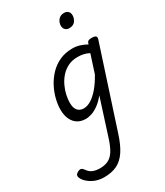

<svg xmlns="http://www.w3.org/2000/svg" viewBox="-404 -912 1304 1517"><g transform="rotate(-30 247.5 -153.0)"><path d="M76 489Q20 489 -25.5 464.5Q-71 440 -93 405Q-104 387 -103 372.5Q-102 358 -81 347Q-64 337 -51.5 340Q-39 343 -28 359Q-7 390 21 400.5Q49 411 83 411Q129 411 161 394.5Q193 378 216 341Q239 304 259 242L366 -92Q333 -51 300 -27Q267 -3 237 7Q207 17 182 17Q139 17 108 -2.5Q77 -22 60 -59Q43 -96 43 -146Q43 -190 55.5 -241Q68 -292 93.5 -341Q119 -390 157.5 -430.5Q196 -471 248 -495Q300 -519 367 -519Q400 -519 432 -509Q464 -499 493 -482L494 -485Q499 -504 509 -509.5Q519 -515 538 -515Q569 -515 577.5 -505.5Q586 -496 579 -476L344 245Q315 336 279 389Q243 442 194.5 465.5Q146 489 76 489ZM210 -63Q243 -63 278.5 -85.5Q314 -108 349.5 -150Q385 -192 418 -252L471 -416Q443 -430 418 -435Q393 -440 368 -440Q318 -440 279.5 -421Q241 -402 213 -370Q185 -338 167.5 -300Q150 -262 142 -224.5Q134 -187 134 -157Q134 -126 142.5 -105.5Q151 -85 168 -74Q185 -63 210 -63ZM426 -669Q406 -669 391.5 -682Q377 -695 377 -720Q377 -747 395.5 -771Q414 -795 450 -795Q470 -795 484.5 -782.5Q499 -770 499 -744Q499 -717 481.5 -693Q464 -669 426 -669Z"/></g></svg>

Font: Playwrite NO
Style: Regular
Weight: 400
Designer: Veronika Burian, José Scaglione
Foundry: TypeTogether
Version: Version 1.002